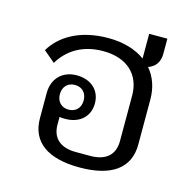

<svg xmlns="http://www.w3.org/2000/svg" viewBox="-96 -717 830 826"><g transform="rotate(15 319.5 -304.5)"><path d="M550 -621H469V-511C428 -541 372 -558 305 -558C177 -558 94 -505 54 -437L105 -394C140 -453 202 -498 298 -498C404 -498 467 -439 467 -345V-142C467 -83 431 -48 360 -48H296C225 -48 189 -83 189 -142V-176C197 -174 206 -174 215 -174C278 -174 321 -212 321 -271C321 -330 278 -368 215 -368C152 -368 109 -326 109 -261V-149C109 -42 187 12 328 12C469 12 547 -42 547 -149V-349C547 -402 531 -447 501 -482C532 -492 550 -517 550 -553ZM218 -216C186 -216 165 -238 165 -271C165 -304 186 -326 218 -326C250 -326 271 -304 271 -271C271 -238 250 -216 218 -216Z"/></g></svg>

Font: IBM Plex Thai Looped
Style: Regular
Weight: 400
Designer: Mike Abbink, Paul van der Laan, Pieter van Rosmalen, Ben Mitchell, Mark Frömberg
Foundry: Bold Monday
Version: Version 1.0